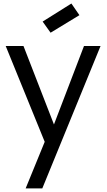

<svg xmlns="http://www.w3.org/2000/svg" viewBox="-20 -808 603 1086"><path d="M219.2 257.8H125L232.9 -5.9L12.2 -547.9H112.8L285.2 -104L455.1 -547.9H548.8ZM221.2 -686 383.8 -788.1 429.2 -722.2 266.1 -623Z"/></svg>

Font: PoppinsZ
Style: Regular
Weight: 400
Designer: Ninad Kale (Devanagari), Jonny Pinhorn (Latin)
Foundry: Indian Type Foundry
Version: Version 3.002;FEAKit 1.0